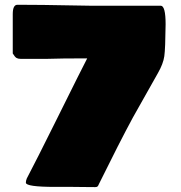

<svg xmlns="http://www.w3.org/2000/svg" viewBox="-20 -766 754 801"><path d="M33.2 -707Q33.2 -746.1 52.7 -746.1Q120.1 -746.6 352.5 -742.2H650.4Q670.9 -742.2 670.9 -665Q669.9 -563.5 665.5 -531.7Q661.1 -500 638.7 -460.9Q575.7 -350.1 534.2 -275.4Q479.5 -174.3 392.6 2Q390.1 8.8 387.2 11.7Q384.3 14.6 377 14.6Q361.3 14.6 330.1 14.2Q298.8 13.7 283.2 13.7H210.9Q87.9 13.7 87.9 -3.9Q87.9 -12.2 91.8 -21.5Q133.8 -101.6 208.3 -251.7Q282.7 -401.9 302.7 -441.4L343.8 -522.5Q233.4 -522.5 177.7 -520.5H65.4Q55.2 -520.5 48.6 -524.4Q42 -528.3 33.2 -543Z"/></svg>

Font: Bowlby One SC
Style: Regular
Weight: 400
Width: 1
Version: Version 1.2